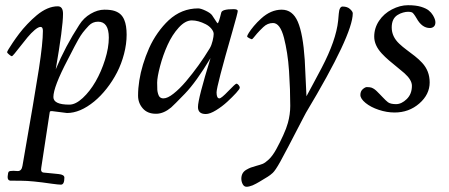

<svg xmlns="http://www.w3.org/2000/svg" viewBox="-20 -422 1717 734"><path d="M144 -304Q144 -319.1 135.3 -319.1Q126.5 -319.1 112.8 -307.5Q99.1 -295.9 85.4 -279.5Q71.8 -263.2 59.1 -246.6Q28.6 -207 25.5 -207Q22.5 -207 14.8 -213.5Q7.1 -220 7.1 -222.3Q7.1 -224.6 12.7 -234Q18.3 -243.4 28.8 -259Q39.3 -274.7 53.1 -293Q66.9 -311.3 84.5 -329.8Q102.1 -348.4 120.6 -363.8Q161.9 -397.9 200.9 -397.9Q220.9 -397.9 220.9 -369.1Q220.9 -317.4 193.1 -157Q229.5 -244.4 283 -326.9Q299.8 -353.8 326.7 -369.4Q353.5 -385 378.9 -385Q404.3 -385 418.6 -380Q432.9 -375 441.4 -366.7Q450 -358.4 455.1 -345.9Q464.1 -324.7 464.1 -289.3Q464.1 -253.9 454.2 -215.9Q444.3 -178 427.5 -145.3Q410.6 -112.5 387.9 -83.6Q365.2 -54.7 340.3 -34.2Q286.4 10 236.1 10L179.9 2.9Q177.2 2.9 175.3 2.9Q173.3 2.9 173 3.2Q172.6 3.4 172 3.8Q171.4 4.2 170.9 4.6Q170.4 5.4 169.9 8.1L137.9 218Q134 236.6 147.1 237.8Q160.2 239 177.1 240.7Q194.1 242.4 203.9 243.4Q226.1 245.6 226.1 257.1Q226.1 283.9 212.9 283.9Q203.6 283.9 177.5 280.3Q100.8 269 61.6 269Q22.5 269 18.6 268.6Q8.1 266.8 9.3 252.2Q10.5 237.5 13.5 234.3Q16.6 231 31 231L48.1 231.9Q62.7 231.9 65.9 211.9Q113.5 -60.3 128.8 -159.2Q144 -258.1 144 -304ZM184.1 -51Q184.1 -22 245.1 -22Q269 -22 296.4 -47.4Q323.7 -72.8 345.5 -110.5Q367.2 -148.2 381.6 -194Q396 -239.7 396 -278.1Q396 -339.1 355 -339.1Q333.7 -339.1 319.3 -323.7Q304.9 -308.3 296.6 -297.5Q288.3 -286.6 279.5 -271.1Q270.8 -255.6 264.8 -244.1Q258.8 -232.7 250.9 -217Q242.9 -201.4 239 -194.1Q184.1 -89.4 184.1 -51Z M766.8 13.9Q736.8 13.9 736.8 -12.9Q736.8 -44.7 784.9 -200Q729.7 -108.2 687.1 -64.1Q644.5 -20 634.3 -11.2Q606.9 11.7 579.3 12.9Q577.6 12.9 575.9 12.9Q543.7 12.9 525.8 -7.7Q507.8 -28.3 507.8 -56.4Q507.8 -84.5 512.5 -114Q517.1 -143.6 526.7 -175.4Q536.4 -207.3 550 -237.9Q563.7 -268.6 583.1 -296.1Q602.5 -323.7 625 -344.7Q674.1 -389.9 737.8 -389.9Q747.6 -389.9 766.1 -381.1Q784.7 -372.3 790.8 -363.6Q796.9 -355 801.3 -347.7Q810.5 -333 812 -333Q815.9 -333 825.9 -374Q828.9 -387 872.8 -387Q888.9 -387 888.9 -380Q888.9 -373 868.7 -302.7Q807.9 -91.8 807.9 -68.8Q807.9 -45.9 818.8 -45.9Q826.2 -45.9 853 -74Q879.9 -102.1 883.8 -102.1Q887.7 -102.1 892.2 -96.8Q896.7 -91.6 896.7 -86.8Q896.7 -82 882.6 -66.5Q868.4 -51 848.9 -33Q829.3 -14.9 805.9 -0.5Q782.5 13.9 766.8 13.9ZM584.5 -62.7Q589.1 -45.9 604.9 -45.9Q620.6 -45.9 643.4 -64Q666.3 -82 690.9 -110.8Q741.7 -170.9 781.7 -237.1Q788.8 -248.8 792.8 -265.9Q796.9 -283 796.9 -292.2Q796.9 -301.5 788.1 -312.3Q779.3 -323 766.1 -329.6Q738 -344 713.3 -344Q688.5 -344 663.5 -316.7Q638.4 -289.3 620.7 -250.2Q603 -211.2 591.9 -168.9Q580.8 -126.7 580.8 -106Q580.8 -85.2 581.4 -78.1Q582 -71 584.5 -62.7Z M1080.6 47.9Q1089.6 14.9 1089.6 -17.1Q1089.6 -49.1 1088.5 -80.8Q1087.4 -112.5 1085 -150Q1082.5 -187.5 1077.5 -219Q1072.5 -250.5 1065.7 -277.1Q1051 -334 1023.7 -334Q1002.7 -334 986.6 -318.5Q970.5 -303 962.6 -293.8Q954.8 -284.7 949.7 -278.3Q944.6 -272 942.7 -272Q940.9 -272 932.9 -276Q924.8 -280 924.8 -283.1Q924.8 -286.1 931.4 -296.8Q938 -307.4 950.4 -322.3Q962.9 -337.2 978.3 -351.1Q1015.4 -385 1057 -385Q1098.6 -385 1118.5 -338.9Q1138.4 -292.7 1145 -193.1Q1146.7 -169.2 1151.6 -54Q1158.7 -67.6 1178.5 -104Q1198.2 -140.4 1209.7 -162.6Q1264.9 -268.1 1272.7 -342.8Q1273.7 -353.3 1275.1 -369.6Q1277.3 -397 1289.8 -397Q1307.9 -397 1318.2 -387.3Q1328.6 -377.7 1328.6 -371.1Q1328.6 -289.3 1149.7 9L1139.6 28.1Q1070.3 162.4 1051.4 196.2Q1032.5 230 1022.6 239Q1012.7 248 1003.7 253.5Q994.6 259 985.4 264.6Q976.1 270.3 971.7 272.9Q967.3 275.6 959.1 280Q950.9 284.4 945.6 286.6Q931.9 292 922.5 292Q913.1 292 907.8 282.1Q902.6 272.2 902.6 261.1Q902.6 250 907.2 241.3Q911.9 232.7 921.3 227.2Q930.7 221.7 938.7 218.6Q946.8 215.6 960.3 211.9Q973.9 208.3 983.6 204.6Q993.4 200.9 1007.8 187.4Q1022.2 173.8 1036.3 148.2Q1050.3 122.6 1062.6 95.5Q1075 68.4 1080.6 47.9Z M1463.1 -31.2Q1472.9 -23.9 1494 -23.9Q1515.1 -23.9 1534.9 -43.2Q1554.7 -62.5 1554.7 -94Q1554.7 -116.5 1526.1 -142.1Q1513.4 -153.3 1498 -165.5Q1482.7 -177.7 1467.3 -190.9Q1451.9 -204.1 1439.2 -217.8Q1410.6 -249 1410.6 -281.9Q1410.6 -314.7 1429 -342.3Q1447.3 -369.9 1478.3 -386Q1509.3 -402.1 1539.7 -402.1Q1570.1 -402.1 1589.5 -396.1Q1608.9 -390.1 1618.9 -382.1Q1628.9 -374 1635 -363.8Q1644.5 -347.9 1644.5 -336.8Q1644.5 -325.7 1638.4 -320.3Q1632.3 -314.9 1623.5 -314.9Q1593 -314.9 1572.5 -352.1Q1560.5 -372.6 1554.7 -374.8Q1548.8 -377 1540.2 -377Q1531.5 -377 1520.8 -374Q1510 -371.1 1499.8 -364.7Q1477.5 -350.8 1477.5 -316.9Q1477.5 -282 1506.3 -254.9Q1519 -242.9 1534.5 -231.4Q1550 -220 1565.6 -207.8Q1581.1 -195.6 1593.8 -181.9Q1622.6 -150.9 1622.6 -106.9Q1622.6 -61 1583 -26.4Q1543.5 8.1 1488.5 8.1Q1458.5 8.1 1428 -2.1Q1397.5 -12.2 1377.6 -28.4Q1357.7 -44.7 1357.7 -59Q1357.7 -73.2 1366.9 -81.2Q1376.2 -89.1 1382.4 -89.1Q1388.7 -89.1 1392.6 -88.5Q1396.5 -87.9 1399.4 -87.2Q1402.3 -86.4 1405.6 -84.5Q1408.9 -82.5 1410.8 -81.4Q1412.6 -80.3 1415.8 -77.5Q1418.9 -74.7 1420.3 -73.5Q1421.6 -72.3 1425 -68.7Q1428.5 -65.2 1431.3 -62.4Q1434.1 -59.6 1442.3 -51Q1450.4 -42.5 1453.9 -39.2Q1457.3 -35.9 1463.1 -31.2Z"/></svg>

Font: Fanwood Text
Style: Italic
Weight: 400
Italic angle: -9°
Version: Version 1.101